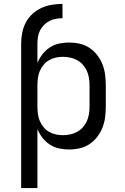

<svg xmlns="http://www.w3.org/2000/svg" viewBox="-20 -755 640 980"><path d="M88 205V-533Q88 -561 93.5 -588.5Q99 -616 112 -640.5Q125 -665 145.5 -684Q166 -703 191.5 -714.5Q217 -726 244.5 -730.5Q272 -735 299 -735V-662Q282 -662 265 -659Q248 -656 232.5 -648Q217 -640 204.5 -627.5Q192 -615 184.5 -600Q177 -585 174 -567.5Q171 -550 171 -533V-434Q181 -458 197 -478.5Q213 -499 234.5 -513Q256 -527 281.5 -532.5Q307 -538 332 -538Q360 -538 386.5 -532Q413 -526 436 -511Q459 -496 476 -474Q493 -452 503 -426.5Q513 -401 516.5 -374Q520 -347 520 -320V-210Q520 -183 516.5 -156Q513 -129 503 -103.5Q493 -78 476 -56Q459 -34 436 -19Q413 -4 386.5 2Q360 8 332 8Q307 8 281.5 2.5Q256 -3 234.5 -17Q213 -31 197 -51.5Q181 -72 171 -96V205ZM301 -65Q320 -65 338.5 -69Q357 -73 373.5 -82Q390 -91 403 -105.5Q416 -120 423.5 -137Q431 -154 434 -172.5Q437 -191 437 -210V-320Q437 -339 434 -357.5Q431 -376 423.5 -393Q416 -410 403 -424.5Q390 -439 373.5 -448Q357 -457 338.5 -461Q320 -465 301 -465Q282 -465 264 -461Q246 -457 230 -447.5Q214 -438 202 -423.5Q190 -409 183 -392Q176 -375 173.5 -356.5Q171 -338 171 -320V-210Q171 -192 173.5 -173.5Q176 -155 183 -138Q190 -121 202 -106.5Q214 -92 230 -82.5Q246 -73 264 -69Q282 -65 301 -65Z"/></svg>

Font: Iosevka Curly Extended
Style: Regular
Weight: 400
Width: 7
Monospace: yes
Designer: Belleve Invis
Foundry: Belleve Invis
Version: Version 11.1.0; ttfautohint (v1.8.3)